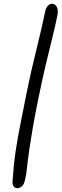

<svg xmlns="http://www.w3.org/2000/svg" viewBox="-20 -832 325 1012"><path d="M72 160Q60 160 52.5 151Q45 142 46 123Q52 34 63 -39Q74 -112 88 -180Q102 -248 116 -321Q131 -396 146 -461.5Q161 -527 175 -583.5Q189 -640 200 -688Q211 -736 219 -775Q222 -789 231.5 -800.5Q241 -812 254 -812Q269 -812 278.5 -797Q288 -782 283 -753Q272 -698 256 -634Q240 -570 221 -490Q202 -410 181 -307Q162 -213 151.5 -150.5Q141 -88 135 -47.5Q129 -7 126 19Q123 45 120.5 67Q118 89 112 115Q107 141 94.5 150.5Q82 160 72 160Z"/></svg>

Font: Shantell Sans Light Light
Style: Italic
Weight: 300
Italic angle: -11°
Version: Version 1.008;[ac192a2d6]